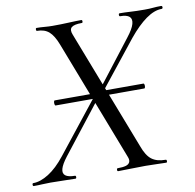

<svg xmlns="http://www.w3.org/2000/svg" viewBox="-90 -699 784 773"><g transform="rotate(-10 302.5 -312.5)"><path d="M311 -329.6H493Q496 -329.6 497 -324.6Q498 -319.6 497 -314.6Q496 -309.6 493 -309.6H311ZM311 -304.2H130.2Q127.2 -304.2 126.2 -309.6Q125.2 -315 126.2 -320Q127.2 -325 130.2 -325H311ZM332.2 0Q328.2 0 328.3 -6Q328.4 -12 332.2 -12Q353.8 -12 365.9 -15.6Q378 -19.2 381.9 -28.1Q385.8 -37 379.8 -51L190.4 -542Q175.6 -580.8 157.1 -596.9Q138.6 -613 108.6 -613Q104.8 -613 104.8 -619Q104.8 -625 108.6 -625Q124.2 -625 140.9 -623.5Q157.6 -622 173 -622Q209 -622 239.2 -623.5Q269.4 -625 291.4 -625Q295.2 -625 295.2 -619Q295.2 -613 291.4 -613Q260.2 -613 249.3 -603.8Q238.4 -594.6 247.2 -573L436.6 -83Q450.8 -43.4 471.7 -27.7Q492.6 -12 528.4 -12Q532.4 -12 532.4 -6Q532.4 0 528.4 0Q510.8 0 489.3 -1Q467.8 -2 444 -2Q411 -2 382.2 -1Q353.4 0 332.2 0ZM-12.8 0Q-16.8 0 -16.8 -6Q-16.8 -12 -12.8 -12Q16.4 -12 50.6 -33.6Q84.8 -55.2 118.8 -98.2L286 -309.2L297.6 -297.4L138.8 -94.2Q117.4 -66.6 112.3 -48.2Q107.2 -29.8 118.9 -20.9Q130.6 -12 157.4 -12Q161.4 -12 161.4 -6Q161.4 0 157.4 0Q135.4 0 112 -1Q88.6 -2 55.6 -2Q34.8 -2 20.9 -1Q7 0 -12.8 0ZM320.4 -315.8 309.4 -326.6 461.8 -523.6Q485.6 -553.8 491.1 -573.7Q496.6 -593.6 485.8 -603.3Q475 -613 448 -613Q444 -613 444 -619Q444 -625 448 -625Q470 -625 493 -623.5Q516 -622 550 -622Q570 -622 584.6 -623.5Q599.2 -625 617.4 -625Q622.4 -625 622.4 -619Q622.4 -613 617.4 -613Q587.4 -613 553.2 -588.6Q519 -564.2 481.8 -518.8Z"/></g></svg>

Font: Cormorant Infant Light
Style: Italic
Weight: 300
Italic angle: -10°
Designer: Christian Thalmann (Catharsis Fonts)
Foundry: Catharsis Fonts
Version: Version 4.001